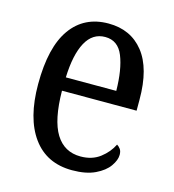

<svg xmlns="http://www.w3.org/2000/svg" viewBox="-89 -621 639 706"><g transform="rotate(15 231.0 -268.0)"><path d="M248 10Q151 10 98.5 -62Q46 -134 46 -264Q46 -405 96.5 -475.5Q147 -546 239 -546Q324 -546 372.5 -485Q421 -424 421 -305V-263H137Q138 -152 170.5 -99.5Q203 -47 265 -47Q309 -47 339 -70Q369 -93 384 -124Q391 -120 397 -112Q403 -104 403 -90Q403 -70 386.5 -46.5Q370 -23 335.5 -6.5Q301 10 248 10ZM330 -314Q329 -395 309 -445Q289 -495 240 -495Q192 -495 166.5 -448Q141 -401 138 -314Z"/></g></svg>

Font: Noto Serif Condensed
Style: Regular
Weight: 400
Width: 3
Designer: Monotype Design Team
Foundry: Monotype Imaging Inc.
Version: Version 2.015